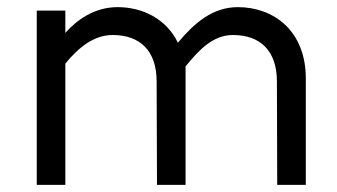

<svg xmlns="http://www.w3.org/2000/svg" viewBox="-20 -518 945 538"><path d="M83 -488.3V0H163.1V-339.8C199.2 -383.8 242.2 -419.9 295.9 -419.9C373 -419.9 418.9 -375 418.9 -290L419.9 0H500V-332C538.1 -378.9 577.1 -419.9 632.8 -419.9C710 -419.9 755.9 -375 755.9 -290L756.8 0H836.9V-297.9C836.9 -432.6 746.1 -498 646.5 -498C575.2 -498 524.4 -453.1 478.5 -398.4C446.3 -464.8 379.9 -498 309.6 -498C243.2 -498 194.3 -460.9 163.1 -425.8V-488.3Z"/></svg>

Font: Sen-gleads
Style: Regular
Weight: 400
Designer: Kosal Sen, Philatype
Foundry: Philatype
Version: Version 1.004; ttfautohint (v1.8.3)